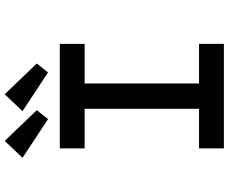

<svg xmlns="http://www.w3.org/2000/svg" viewBox="-98 -877 975 819"><g transform="rotate(-90 389.5 -467.5)"><path d="M166 0V-106H335V-594H166V-700H612V-594H443V-106H612V0ZM490 -750 325 -859 397 -935 528 -798ZM291 -750 126 -859 198 -935 329 -798Z"/></g></svg>

Font: Lexend Tera
Style: Regular
Weight: 400
Designer: Bonnie Shaver-Troup, Thomas Jockin
Foundry: Lexend
Version: Version 1.007